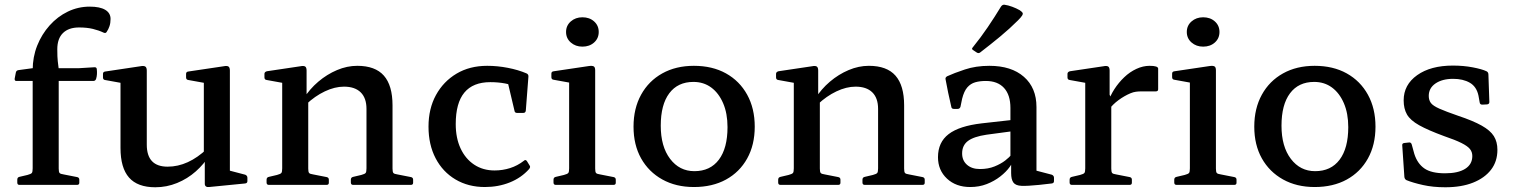

<svg xmlns="http://www.w3.org/2000/svg" viewBox="-20 -781 6390 811"><path d="M118 -485Q118 -540 137 -588Q156 -636 189.5 -673.5Q223 -711 266.5 -732Q310 -753 359 -753Q402 -753 424.5 -739.5Q447 -726 447 -701Q447 -684 442.5 -670.5Q438 -657 431 -647Q427 -639 418 -643Q397 -653 372 -659Q347 -665 314 -665Q270 -665 246 -641.5Q222 -618 222 -573Q222 -539 224 -522.5Q226 -506 228 -490V0H118ZM49 -439Q41 -439 42 -449L47 -475Q49 -484 59 -485L118 -493H314L380 -497Q389 -497 389 -487Q390 -478 389.5 -468Q389 -458 386 -448Q383 -439 374 -439ZM62 0Q53 0 53 -10V-22Q53 -32 62 -34L96 -42Q111 -46 114.5 -50.5Q118 -55 118 -70V-180H228V-69Q228 -55 231.5 -50.5Q235 -46 250 -44L306 -33Q315 -31 315 -22V-9Q315 0 305 0Z M951 -162V-32L932 -65L1016 -43Q1025 -39 1025 -30V-16Q1025 -7 1015 -6L863 9Q855 10 850 6.5Q845 3 845 -5V-121L841 -131V-162ZM636 10Q561 10 525 -31Q489 -72 489 -156V-315H600V-170Q600 -77 688 -77Q775 -77 855 -153L865 -126Q842 -88 807 -57Q772 -26 728 -8Q684 10 636 10ZM841 -162V-315H951V-162ZM489 -315V-462L507 -428L424 -443Q415 -444 415 -454V-469Q415 -478 425 -479L572 -501Q587 -504 593.5 -500Q600 -496 600 -483V-315ZM841 -315V-462L859 -428L776 -443Q766 -444 766 -454V-469Q766 -478 776 -479L924 -501Q939 -504 945 -500Q951 -496 951 -483V-315Z M1528 -321Q1528 -367 1503.5 -391Q1479 -415 1433 -415Q1394 -415 1352 -395Q1310 -375 1273 -340L1262 -364Q1288 -405 1324.5 -436Q1361 -467 1403.5 -485Q1446 -503 1489 -503Q1565 -503 1601.5 -461.5Q1638 -420 1638 -336V0H1528ZM1172 0V-315H1282V0ZM1116 0Q1106 0 1106 -10V-22Q1106 -32 1116 -34L1150 -42Q1165 -46 1168.5 -50.5Q1172 -55 1172 -70V-180H1282V-69Q1282 -55 1285.5 -50.5Q1289 -46 1304 -44L1360 -33Q1369 -31 1369 -22V-9Q1369 0 1359 0ZM1472 0Q1462 0 1462 -10V-22Q1462 -32 1472 -34L1506 -42Q1521 -46 1524.5 -50.5Q1528 -55 1528 -70V-180H1638V-69Q1638 -55 1641.5 -50.5Q1645 -46 1660 -44L1716 -33Q1725 -31 1725 -22V-9Q1725 0 1715 0ZM1172 -315V-462L1190 -428L1107 -443Q1097 -444 1097 -454V-469Q1097 -477 1107 -480L1248 -501Q1263 -504 1269 -500Q1275 -496 1275 -483V-381L1282 -364V-315Z M2028 9Q1958 9 1904 -23Q1850 -55 1820 -112.5Q1790 -170 1790 -246Q1790 -322 1821.5 -379.5Q1853 -437 1908.5 -470Q1964 -503 2038 -503Q2081 -503 2125 -494.5Q2169 -486 2204 -471Q2213 -467 2212 -457L2201 -314Q2200 -304 2190 -304H2164Q2154 -304 2153 -314L2123 -441L2169 -414Q2143 -423 2113.5 -428.5Q2084 -434 2051 -434Q1978 -434 1941.5 -390Q1905 -346 1905 -257Q1905 -198 1925.5 -154Q1946 -110 1983 -85.5Q2020 -61 2069 -61Q2103 -61 2134.5 -71Q2166 -81 2193 -102Q2200 -109 2206 -100L2217 -82Q2222 -76 2215 -67Q2182 -30 2133.5 -10.5Q2085 9 2028 9Z M2384 0V-316H2494V0ZM2328 0Q2318 0 2318 -10V-22Q2318 -32 2328 -34L2362 -42Q2377 -46 2380.5 -50.5Q2384 -55 2384 -70V-180H2494V-69Q2494 -55 2497.5 -50.5Q2501 -46 2516 -44L2572 -33Q2581 -31 2581 -22V-9Q2581 0 2571 0ZM2384 -316V-463L2402 -429L2319 -444Q2309 -445 2309 -455V-470Q2309 -479 2319 -480L2467 -502Q2482 -504 2488 -500.5Q2494 -497 2494 -484V-316ZM2440 -584Q2411 -584 2391 -601.5Q2371 -619 2371 -646Q2371 -673 2391 -690.5Q2411 -708 2440 -708Q2470 -708 2489.5 -690.5Q2509 -673 2509 -646Q2509 -619 2489.5 -601.5Q2470 -584 2440 -584Z M2911 9Q2835 9 2777.5 -23Q2720 -55 2688 -112Q2656 -169 2656 -246Q2656 -323 2688 -381Q2720 -439 2777.5 -471Q2835 -503 2911 -503Q2989 -503 3046.5 -471Q3104 -439 3136 -381Q3168 -323 3168 -246Q3168 -169 3136 -111.5Q3104 -54 3046.5 -22.5Q2989 9 2911 9ZM2913 -58Q2980 -58 3016.5 -106.5Q3053 -155 3053 -244Q3053 -302 3034.5 -345Q3016 -388 2984 -411.5Q2952 -435 2909 -435Q2843 -435 2807 -387Q2771 -339 2771 -250Q2771 -162 2810.5 -110Q2850 -58 2913 -58Z M3689 -321Q3689 -367 3664.5 -391Q3640 -415 3594 -415Q3555 -415 3513 -395Q3471 -375 3434 -340L3423 -364Q3449 -405 3485.5 -436Q3522 -467 3564.5 -485Q3607 -503 3650 -503Q3726 -503 3762.5 -461.5Q3799 -420 3799 -336V0H3689ZM3333 0V-315H3443V0ZM3277 0Q3267 0 3267 -10V-22Q3267 -32 3277 -34L3311 -42Q3326 -46 3329.5 -50.5Q3333 -55 3333 -70V-180H3443V-69Q3443 -55 3446.5 -50.5Q3450 -46 3465 -44L3521 -33Q3530 -31 3530 -22V-9Q3530 0 3520 0ZM3633 0Q3623 0 3623 -10V-22Q3623 -32 3633 -34L3667 -42Q3682 -46 3685.5 -50.5Q3689 -55 3689 -70V-180H3799V-69Q3799 -55 3802.5 -50.5Q3806 -46 3821 -44L3877 -33Q3886 -31 3886 -22V-9Q3886 0 3876 0ZM3333 -315V-462L3351 -428L3268 -443Q3258 -444 3258 -454V-469Q3258 -477 3268 -480L3409 -501Q3424 -504 3430 -500Q3436 -496 3436 -483V-381L3443 -364V-315Z M4078 9Q4018 9 3980 -26.5Q3942 -62 3942 -117Q3942 -180 3987 -214.5Q4032 -249 4127 -260L4261 -275L4259 -227L4147 -212Q4093 -204 4068.5 -185.5Q4044 -167 4044 -133Q4044 -103 4064.5 -85Q4085 -67 4119 -67Q4154 -67 4181 -78Q4208 -89 4226 -103Q4244 -117 4251 -127L4263 -114Q4260 -97 4245 -76Q4230 -55 4205 -35.5Q4180 -16 4148 -3.5Q4116 9 4078 9ZM4248 -325Q4248 -380 4221 -409.5Q4194 -439 4144 -439Q4119 -439 4099.5 -433.5Q4080 -428 4066 -412Q4052 -396 4044 -364L4037 -330Q4034 -321 4025 -321H4009Q3999 -321 3998 -331Q3991 -361 3985 -389.5Q3979 -418 3974 -446Q3972 -454 3981 -459Q4009 -472 4055.5 -487.5Q4102 -503 4159 -503Q4252 -503 4305 -456.5Q4358 -410 4358 -329V-162H4248ZM4358 -162V-32L4339 -65L4423 -43Q4432 -39 4432 -30V-16Q4432 -7 4422 -6L4369 0Q4320 5 4295 4Q4270 3 4260.5 -10Q4251 -23 4251 -50V-100L4248 -108V-162ZM4121 -560Q4114 -554 4106 -559L4091 -569Q4082 -574 4089 -581Q4123 -623 4152.5 -666.5Q4182 -710 4208 -753Q4214 -762 4223 -761Q4238 -759 4255.5 -752.5Q4273 -746 4287 -738Q4296 -732 4299 -727.5Q4302 -723 4297.5 -715.5Q4293 -708 4280 -695Q4245 -660 4204.5 -626.5Q4164 -593 4121 -560Z M4564 0V-315H4674V0ZM4872 -404Q4872 -395 4862 -395H4802Q4789 -395 4778 -393.5Q4767 -392 4755 -387Q4729 -376 4704.5 -358Q4680 -340 4664 -318L4661 -350Q4670 -378 4687.5 -405Q4705 -432 4728.5 -454.5Q4752 -477 4780 -490Q4808 -503 4836 -503Q4872 -503 4872 -491ZM4508 0Q4498 0 4498 -10V-22Q4498 -32 4508 -34L4542 -42Q4557 -46 4560.5 -50.5Q4564 -55 4564 -70V-180H4674V-69Q4674 -55 4677.5 -50.5Q4681 -46 4696 -44L4752 -33Q4761 -31 4761 -22V-9Q4761 0 4751 0ZM4564 -315V-462L4582 -428L4499 -443Q4489 -444 4489 -454V-469Q4489 -477 4499 -480L4640 -501Q4655 -504 4661 -500Q4667 -496 4667 -483V-381L4674 -364V-315Z M5006 0V-316H5116V0ZM4950 0Q4940 0 4940 -10V-22Q4940 -32 4950 -34L4984 -42Q4999 -46 5002.5 -50.5Q5006 -55 5006 -70V-180H5116V-69Q5116 -55 5119.5 -50.5Q5123 -46 5138 -44L5194 -33Q5203 -31 5203 -22V-9Q5203 0 5193 0ZM5006 -316V-463L5024 -429L4941 -444Q4931 -445 4931 -455V-470Q4931 -479 4941 -480L5089 -502Q5104 -504 5110 -500.5Q5116 -497 5116 -484V-316ZM5062 -584Q5033 -584 5013 -601.5Q4993 -619 4993 -646Q4993 -673 5013 -690.5Q5033 -708 5062 -708Q5092 -708 5111.5 -690.5Q5131 -673 5131 -646Q5131 -619 5111.5 -601.5Q5092 -584 5062 -584Z M5533 9Q5457 9 5399.5 -23Q5342 -55 5310 -112Q5278 -169 5278 -246Q5278 -323 5310 -381Q5342 -439 5399.5 -471Q5457 -503 5533 -503Q5611 -503 5668.5 -471Q5726 -439 5758 -381Q5790 -323 5790 -246Q5790 -169 5758 -111.5Q5726 -54 5668.5 -22.5Q5611 9 5533 9ZM5535 -58Q5602 -58 5638.5 -106.5Q5675 -155 5675 -244Q5675 -302 5656.5 -345Q5638 -388 5606 -411.5Q5574 -435 5531 -435Q5465 -435 5429 -387Q5393 -339 5393 -250Q5393 -162 5432.5 -110Q5472 -58 5535 -58Z M6139 -292Q6202 -271 6238.5 -250.5Q6275 -230 6290 -206Q6305 -182 6305 -148Q6305 -99 6278 -64Q6251 -29 6202 -9.5Q6153 10 6085 10Q6033 10 5990.5 0.5Q5948 -9 5921 -20Q5913 -24 5912 -34L5903 -167Q5902 -176 5912 -177L5930 -179Q5940 -181 5943 -171L5954 -131Q5967 -90 5996.5 -69.5Q6026 -49 6084 -49Q6139 -49 6169 -68Q6199 -87 6199 -122Q6199 -139 6189 -151.5Q6179 -164 6153 -177Q6127 -190 6080 -206Q6012 -231 5974.5 -252Q5937 -273 5923 -297.5Q5909 -322 5909 -357Q5909 -423 5966 -463.5Q6023 -504 6117 -504Q6162 -504 6201 -496.5Q6240 -489 6259 -480Q6267 -476 6267 -466L6271 -350Q6271 -341 6261 -340L6241 -339Q6231 -339 6230 -349L6225 -377Q6217 -415 6188.5 -431.5Q6160 -448 6118 -448Q6072 -448 6043.5 -428.5Q6015 -409 6015 -376Q6015 -358 6024 -346Q6033 -334 6060 -322Q6087 -310 6139 -292Z"/></svg>

Font: Hahmlet Medium
Style: Regular
Weight: 500
Version: Version 1.002